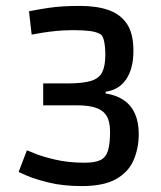

<svg xmlns="http://www.w3.org/2000/svg" viewBox="-20 -616 544 649"><path d="M257 13Q193 13 144.5 1Q96 -11 69 -23Q42 -35 43 -35L71 -108Q71 -108 96.5 -97.5Q122 -87 166.5 -76.5Q211 -66 266 -66Q301 -66 319.5 -75Q338 -84 345 -107Q352 -130 352 -170Q352 -205 340.5 -224Q329 -243 304.5 -251.5Q280 -260 242 -260H126V-334H206Q260 -334 287.5 -342.5Q315 -351 325.5 -372Q336 -393 336 -431Q336 -457 332 -476Q328 -495 320 -500Q307 -508 285 -511Q263 -514 233 -514Q212 -514 192.5 -513Q173 -512 148.5 -509Q124 -506 87 -499L78 -578Q115 -585 141.5 -589Q168 -593 194 -594.5Q220 -596 251 -596Q307 -596 347 -582Q387 -568 409 -535.5Q431 -503 431 -444Q431 -384 406.5 -348Q382 -312 337 -306V-300Q372 -295 397.5 -278Q423 -261 436 -232Q449 -203 449 -163Q449 -115 431.5 -74.5Q414 -34 372 -10.5Q330 13 257 13Z"/></svg>

Font: Ruda Medium
Style: Regular
Weight: 500
Version: Version 2.001